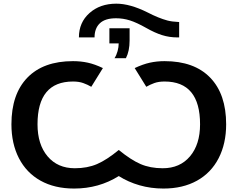

<svg xmlns="http://www.w3.org/2000/svg" viewBox="-20 -1038 1320 1067"><path d="M975.6 -830.1H964.8Q921.4 -830.1 880.9 -842.8Q840.3 -855.5 791.5 -883.3Q739.7 -912.6 701.9 -924.6Q664.1 -936.5 625 -936.5Q564 -936.5 534.7 -908.4Q505.4 -880.4 505.4 -830.1H418.5Q418.5 -913.1 477.1 -965.3Q535.6 -1017.6 626.5 -1017.6Q702.6 -1017.6 800.3 -968.8Q830.6 -953.1 858.2 -941.9Q885.7 -930.7 910.2 -924.1Q934.6 -917.5 975.6 -915.5ZM728.5 -659.7Q774.4 -681.2 813 -689.7Q851.6 -698.2 894.5 -698.2Q1059.1 -698.2 1147.9 -606.7Q1236.8 -515.1 1236.8 -347.2Q1236.8 -240.2 1195.1 -158.9Q1153.3 -77.6 1074.7 -33.9Q996.1 9.8 888.2 9.8Q818.4 9.8 755.4 -8.3Q692.4 -26.4 640.1 -59.6Q529.3 9.8 392.1 9.8Q283.7 9.8 205.3 -33.9Q127 -77.6 85.2 -158.7Q43.5 -239.7 43.5 -347.2Q43.5 -515.1 132.3 -606.7Q221.2 -698.2 385.7 -698.2Q429.2 -698.2 468 -689.7Q506.8 -681.2 551.8 -659.7L487.3 -555.7Q466.3 -567.9 442.6 -576.4Q418.9 -585 385.7 -585Q188.5 -585 188.5 -347.2Q188.5 -235.4 244.4 -169.2Q300.3 -103 396 -103Q465.3 -103 519.3 -126.2Q573.2 -149.4 640.1 -204.6Q707.5 -149.4 761.2 -126.2Q814.9 -103 884.3 -103Q980 -103 1035.9 -169.2Q1091.8 -235.4 1091.8 -347.2Q1091.8 -585 894.5 -585Q861.3 -585 837.6 -576.4Q814 -567.9 793 -555.7ZM616.2 -714.4Q627.4 -731.4 633.5 -753.9Q639.6 -776.4 639.6 -796.9H587.9V-880.9H700.2V-812.5Q700.2 -754.4 679.7 -714.4Z"/></svg>

Font: Arial
Style: Bold
Weight: 700
Designer: Steve Matteson
Foundry: Ascender Corporation
Version: Version 2.00.3